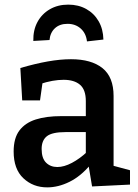

<svg xmlns="http://www.w3.org/2000/svg" viewBox="-20 -799 597 830"><path d="M471 -63 453 -87 542 -63V-1L378 7L362 -89L370 -86Q329 -37 280.5 -13Q232 11 184 11Q123 11 81 -28.5Q39 -68 39 -144Q39 -202 64 -235Q89 -268 134.5 -282.5Q180 -297 245 -297H360L351 -286V-362Q351 -411 326 -432.5Q301 -454 255 -454Q232 -454 206.5 -449.5Q181 -445 151 -435L165 -450L153 -365H76L68 -505Q133 -524 187 -533.5Q241 -543 287 -543Q375 -543 423 -504.5Q471 -466 471 -384ZM160 -155Q160 -115 179 -96Q198 -77 228 -77Q257 -77 291 -95Q325 -113 357 -143L351 -119V-238L360 -228H264Q205 -228 182.5 -210Q160 -192 160 -155ZM275 -779Q319 -779 353 -760Q387 -741 406.5 -707Q426 -673 427 -628L356 -620Q352 -655 329 -675.5Q306 -696 272 -696Q238 -696 217.5 -677Q197 -658 194 -626L124 -622Q123 -669 142 -704Q161 -739 195.5 -759Q230 -779 275 -779Z"/></svg>

Font: Bitter Thin SemiBold
Style: Regular
Weight: 600
Version: Version 2.002